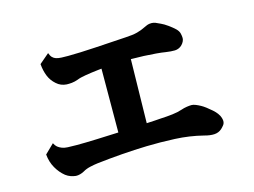

<svg xmlns="http://www.w3.org/2000/svg" viewBox="-75 -667 1001 757"><g transform="rotate(-15 425.0 -288.5)"><path d="M662.1 -188Q668.9 -188 678.7 -184.1Q688.5 -180.2 698.2 -174.8Q705.6 -170.9 716.6 -162.6Q727.5 -154.3 738.3 -144.8Q749 -135.3 754.9 -127Q762.7 -116.2 764.9 -107.7Q767.1 -99.1 767.1 -95.2Q767.1 -85.4 761.5 -78.4Q755.9 -71.3 750 -65.9Q737.3 -54.7 719.7 -53.7Q702.1 -52.7 679.2 -59.1Q623.5 -73.2 564 -75.9Q504.4 -78.6 449.2 -77.1Q399.4 -75.7 347.7 -71.8Q295.9 -67.9 245.1 -62Q232.4 -60.5 214.6 -56.6Q196.8 -52.7 184.1 -44.9Q176.3 -40.5 167.2 -38.1Q158.2 -35.6 149.9 -36.1Q139.6 -37.1 129.2 -40.8Q118.7 -44.4 108.9 -51.8Q88.9 -67.9 75 -92.3Q61 -116.7 58.1 -147.9L95.2 -184.1Q100.6 -173.3 107.4 -167.7Q114.3 -162.1 124 -158.2Q133.3 -154.3 147.7 -153.6Q162.1 -152.8 184.1 -152.8Q217.8 -152.8 263.7 -154.5Q309.6 -156.2 355.5 -158.2L356.4 -418.5Q353 -418 349.6 -417.7Q346.2 -417.5 342.8 -417Q313 -413.6 289.6 -409.7Q266.1 -405.8 254.9 -400.9Q241.2 -396 229.5 -394.8Q217.8 -393.6 208 -394Q184.1 -395.5 167 -411.1Q148.9 -426.8 140.1 -448.5Q131.3 -470.2 128.9 -498L168.9 -532.2Q173.3 -520 179.2 -513.9Q185.1 -507.8 193.8 -504.9Q203.6 -502 215.8 -501.5Q228 -501 243.2 -501Q264.2 -501 293.7 -502.2Q323.2 -503.4 356.4 -505.4Q389.6 -507.3 422.1 -509.5Q454.6 -511.7 481 -513.2Q510.3 -514.6 528.6 -519.5Q546.9 -524.4 562 -532.2Q567.9 -535.2 575.2 -538.1Q582.5 -541 592.8 -541Q601.1 -541 608.6 -538.1Q616.2 -535.2 628.9 -528.8Q640.1 -523.9 655.8 -512.7Q671.4 -501.5 682.1 -491.2Q691.9 -481.4 694.3 -470.9Q696.8 -460.4 696.8 -452.1Q696.8 -445.8 693.1 -438.2Q689.5 -430.7 682.1 -423.8Q669.9 -413.6 655 -413.1Q640.1 -412.6 617.2 -416Q603 -418.5 580.1 -420.4Q557.1 -422.4 530.5 -423.6Q503.9 -424.8 478 -424.8L473.1 -164.6Q493.7 -165.5 508.1 -166.5Q522.5 -167.5 528.8 -168Q558.1 -169.4 580.3 -172.1Q602.5 -174.8 618.2 -180.2Q630.9 -184.6 642.6 -186.3Q654.3 -188 662.1 -188Z"/></g></svg>

Font: BIZ UDPMincho
Style: Bold
Weight: 700
Designer: TypeBank Co., Ltd.
Foundry: Morisawa Inc.
Version: Version 1.06